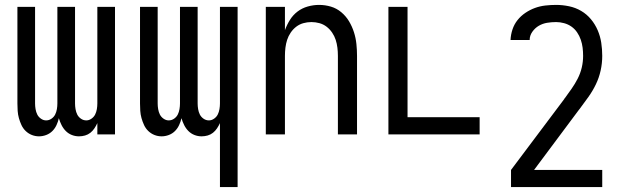

<svg xmlns="http://www.w3.org/2000/svg" viewBox="-20 -548 2540 783"><path d="M139 8Q124 8 110 2.5Q96 -3 85 -13.5Q74 -24 67.5 -38Q61 -52 57 -66.5Q53 -81 52 -96Q51 -111 51 -126V-520H123V-126Q123 -115 125 -103Q127 -91 132 -81Q137 -71 147 -64Q157 -57 168 -57Q180 -57 190 -64Q200 -71 205 -81Q210 -91 212 -103Q214 -115 214 -126V-520H286V-126Q286 -115 288 -103Q290 -91 295 -81Q300 -71 310 -64Q320 -57 332 -57Q343 -57 353 -64Q363 -71 368 -81Q373 -91 375 -103Q377 -115 377 -126V-520H449V0H377V-46Q372 -35 365 -24.5Q358 -14 348.5 -6.5Q339 1 327 4.5Q315 8 302 8Q287 8 273 2.5Q259 -3 248.5 -13.5Q238 -24 231 -38Q224 -52 220 -66Q217 -52 210.5 -38Q204 -24 193.5 -13.5Q183 -3 168.5 2.5Q154 8 139 8Z M877 215V-46Q872 -35 865 -24.5Q858 -14 848.5 -6.5Q839 1 827 4.5Q815 8 802 8Q787 8 773 2.5Q759 -3 748.5 -13.5Q738 -24 731 -38Q724 -52 720 -66Q717 -52 710.5 -38Q704 -24 693.5 -13.5Q683 -3 668.5 2.5Q654 8 639 8Q624 8 610 2.5Q596 -3 585 -13.5Q574 -24 567.5 -38Q561 -52 557 -66.5Q553 -81 552 -96Q551 -111 551 -126V-520H623V-126Q623 -115 625 -103Q627 -91 632 -81Q637 -71 647 -64Q657 -57 668 -57Q680 -57 690 -64Q700 -71 705 -81Q710 -91 712 -103Q714 -115 714 -126V-520H786V-126Q786 -115 788 -103Q790 -91 795 -81Q800 -71 810 -64Q820 -57 832 -57Q843 -57 853 -64Q863 -71 868 -81Q873 -91 875 -103Q877 -115 877 -126V-520H949V215Z M1064 0V-520H1142V-425Q1150 -447 1162.5 -467Q1175 -487 1193.5 -501Q1212 -515 1235 -521.5Q1258 -528 1281 -528Q1306 -528 1329.5 -521Q1353 -514 1372 -498Q1391 -482 1403.5 -461Q1416 -440 1423.5 -416.5Q1431 -393 1433.5 -368.5Q1436 -344 1436 -320V0H1358V-320Q1358 -337 1356 -353.5Q1354 -370 1349 -385.5Q1344 -401 1334.5 -415Q1325 -429 1312 -439Q1299 -449 1283 -453.5Q1267 -458 1250 -458Q1233 -458 1217 -453.5Q1201 -449 1188 -439Q1175 -429 1165.5 -415Q1156 -401 1151 -385.5Q1146 -370 1144 -353.5Q1142 -337 1142 -320V0Z M1564 0V-520H1642V-70H1936V0Z M2436 215H2064V145L2281 -144V-145L2283 -147Q2297 -166 2311 -186Q2325 -206 2336 -227.5Q2347 -249 2352.5 -272.5Q2358 -296 2358 -320Q2358 -337 2356 -353.5Q2354 -370 2348.5 -386Q2343 -402 2333.5 -416Q2324 -430 2310.5 -439.5Q2297 -449 2280.5 -453.5Q2264 -458 2248 -458Q2229 -458 2211 -455Q2193 -452 2177.5 -443Q2162 -434 2151 -418.5Q2140 -403 2140 -385H2062Q2063 -407 2070 -428Q2077 -449 2090.5 -466Q2104 -483 2122.5 -495.5Q2141 -508 2161.5 -515.5Q2182 -523 2204 -525.5Q2226 -528 2248 -528Q2274 -528 2300.5 -522.5Q2327 -517 2350 -503.5Q2373 -490 2390 -469.5Q2407 -449 2417.5 -424.5Q2428 -400 2432 -373.5Q2436 -347 2436 -320Q2436 -290 2429.5 -260.5Q2423 -231 2410 -204Q2397 -177 2379.5 -152.5Q2362 -128 2344 -104V-103H2343L2158 145H2436Z"/></svg>

Font: Moesevka
Style: Regular
Weight: 400
Monospace: yes
Designer: Belleve Invis
Foundry: Belleve Invis
Version: Version 32.5.0; ttfautohint (v1.8.4)